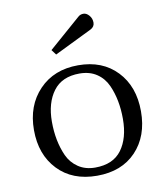

<svg xmlns="http://www.w3.org/2000/svg" viewBox="-84 -813 774 894"><g transform="rotate(-10 303.0 -366.0)"><path d="M304.5 -511Q419 -511 487.5 -439Q556 -367 556 -249.5Q556 -132 488 -60.5Q420 11 303.5 11Q187 11 118.5 -61Q50 -133 50 -249Q50 -365 120 -438Q190 -511 304.5 -511ZM436 -389Q419 -427 385.5 -449.5Q352 -472 304 -472Q221 -472 180 -417Q139 -362 139 -273Q139 -181 171 -110Q188 -73 221.5 -50.5Q255 -28 301 -28Q386 -28 426.5 -83Q467 -138 467 -229Q467 -320 436 -389ZM346 -734Q356 -743 370.5 -743Q385 -743 397.5 -728.5Q410 -714 410 -694.5Q410 -675 391 -665L213 -578L195 -602Z"/></g></svg>

Font: Lustria
Style: Regular
Weight: 400
Designer: Matthew Desmond
Foundry: Matthew Desmond
Version: Version 001.001; ttfautohint (v1.6)